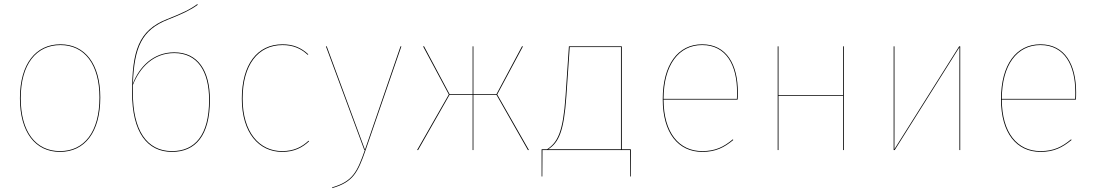

<svg xmlns="http://www.w3.org/2000/svg" viewBox="-20 -748 5458 957"><path d="M281 -527.2C159.6 -527.2 79.3 -431 79.3 -258.1C79.3 -91 154.6 9.1 279.1 9.1C402.4 9.1 479.9 -89 479.9 -262C479.9 -429.5 403.5 -527.2 281 -527.2ZM281 -523.4C401.4 -523.4 475.8 -427.3 475.8 -262C475.8 -90.9 400.2 5.2 279.1 5.2C156.9 5.2 83.3 -92.9 83.3 -258.1C83.3 -429.2 161.8 -523.3 281 -523.3Z M848.5 -487.2C742.2 -487.2 674 -412.7 642.3 -331.7C649.2 -511.5 685.9 -598.6 816.6 -650.1C887.9 -678.1 930.6 -698.2 965.5 -724.1L963.5 -727.6C928.9 -701.4 884.1 -680.6 812.9 -652.7C670 -596.6 638.3 -493.5 638.3 -285.9C638.3 -88.7 713.8 9.1 837.2 9.1C953.8 9.1 1026.3 -71.1 1026.3 -250.1C1026.3 -397.2 965.7 -487.2 848.5 -487.2ZM837.3 5.2C710.8 5.2 642.2 -99.9 642.3 -285.7L642.4 -324.4C675.9 -410.7 744.4 -483.4 848.4 -483.4C963.3 -483.4 1022.2 -394.6 1022.2 -249.9C1022.2 -73.4 951.1 5.2 837.3 5.2Z M1388.1 -527.2C1262 -527.2 1185.3 -426 1185.3 -256.1C1185.3 -86.1 1270.4 9.1 1386.4 9.1C1447.1 9.1 1487.6 -12.9 1520.9 -44L1517.8 -46.4C1484.8 -15.6 1444.8 5.2 1386.3 5.2C1272.9 5.2 1189.4 -88.7 1189.4 -256.1C1189.4 -424.6 1265.6 -523.3 1388.2 -523.3C1439.2 -523.3 1478.9 -507.4 1513.7 -474.8L1516.8 -477.2C1481.4 -510.3 1441.4 -527.2 1388.1 -527.2Z M1980.7 -517.2H1976.4L1799.1 -1.7L1608.5 -517.2H1604.3L1795.9 0H1798.5C1759.6 111.1 1737.6 155.9 1635.5 186L1635.8 189.6C1740.4 159.4 1763.3 112.4 1802.4 0.1Z M2586.8 -517.2H2581.9L2454.7 -278.9H2339.6V-517.2H2335.8V-278.9H2220.7L2093.6 -517.2H2088.6L2217.1 -277.1L2058.9 0H2063.9L2220.6 -275.1H2335.8V0H2339.6V-275.1H2454.7L2611.3 0H2616.4L2458.3 -277.1Z M3079.3 -3.9V-517.2H2815.7L2798.9 -269.4C2786.7 -87.5 2758.6 -38 2706.8 -3.9H2679.6V131.7H2683.1L2683.8 0H3120.1L3120.8 131.7H3124.3V-3.9ZM3075.1 -3.9H2712.4C2764.1 -37.5 2791 -90.3 2803.1 -269.6L2819.7 -513.4H3075.1Z M3657.8 -287.6C3657.8 -424.5 3603.1 -527.2 3479.6 -527.2C3359.6 -527.2 3283.3 -426 3283.3 -253.2C3283.3 -85.2 3360.7 9.1 3480.4 9.1C3547.4 9.1 3589.8 -13 3634.9 -50.1L3632.8 -53.6C3587.8 -15.7 3545.1 5.2 3480.4 5.2C3364.8 5.2 3288.1 -85.7 3287.4 -251.4H3656.7C3657.7 -265.1 3657.8 -273.6 3657.8 -287.6ZM3652.9 -255.1H3287.4C3287.9 -425 3363.1 -523.4 3479.8 -523.4C3601 -523.4 3653.8 -421.6 3653.8 -288.4C3653.8 -275.4 3653.8 -267.6 3652.9 -255.1Z M4182.1 0H4186.1V-517.2H4182.1V-273.9H3860.3V-517.2H3856.3V0H3860.3V-270.1H4182.1Z M4766.1 -517.2H4760.9L4438.1 -4.5C4438.3 -45.1 4438.3 -83.7 4438.3 -123.5V-517.2H4434.3V0H4439.6L4762.3 -512.7C4762.2 -473.4 4762.1 -433.6 4762.1 -394V0H4766.1Z M5343.8 -287.6C5343.8 -424.5 5289.1 -527.2 5165.6 -527.2C5045.6 -527.2 4969.3 -426 4969.3 -253.2C4969.3 -85.2 5046.7 9.1 5166.4 9.1C5233.4 9.1 5275.8 -13 5320.9 -50.1L5318.8 -53.6C5273.8 -15.7 5231.1 5.2 5166.4 5.2C5050.8 5.2 4974.1 -85.7 4973.4 -251.4H5342.7C5343.7 -265.1 5343.8 -273.6 5343.8 -287.6ZM5338.9 -255.1H4973.4C4973.9 -425 5049.1 -523.4 5165.8 -523.4C5287 -523.4 5339.8 -421.6 5339.8 -288.4C5339.8 -275.4 5339.8 -267.6 5338.9 -255.1Z"/></svg>

Font: Fira Sans Four
Style: Regular
Weight: 100
Designer: Carrois Corporate & Edenspiekermann AG
Foundry: Carrois Corporate GbR & Edenspiekermann AG
Version: Version 4.203;PS 004.203;hotconv 1.0.88;makeotf.lib2.5.64775